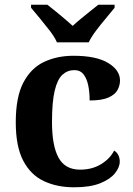

<svg xmlns="http://www.w3.org/2000/svg" viewBox="-20 -786 567 816"><path d="M295 10Q222 10 166 -16.5Q110 -43 78.5 -103.5Q47 -164 47 -266Q47 -374 79.5 -435.5Q112 -497 167.5 -523Q223 -549 292 -549Q389 -549 439.5 -518.5Q490 -488 490 -444Q490 -423 479.5 -403.5Q469 -384 441 -371.5Q413 -359 361 -359Q361 -394 355 -423Q349 -452 335 -470Q321 -488 296 -488Q267 -488 245.5 -468.5Q224 -449 212.5 -401Q201 -353 201 -267Q201 -166 229 -115.5Q257 -65 320 -65Q372 -65 410 -88.5Q448 -112 465 -146Q477 -139 483 -126.5Q489 -114 489 -100Q489 -75 468.5 -49.5Q448 -24 405.5 -7Q363 10 295 10ZM222 -606Q212 -629 191.5 -655.5Q171 -682 149.5 -708Q128 -734 112 -753V-766H181Q202 -750 234.5 -723Q267 -696 289 -676Q304 -690 324 -706.5Q344 -723 364 -739Q384 -755 398 -766H467V-753Q452 -734 430 -708Q408 -682 388 -655.5Q368 -629 357 -606Z"/></svg>

Font: Noto Serif Tamil
Style: Bold Italic
Weight: 700
Italic angle: -12°
Designer: Indian Type Foundry, Tom Grace, and the Monotype Design Team
Foundry: Monotype Imaging Inc.
Version: Version 2.003; ttfautohint (v1.8.4.7-5d5b)